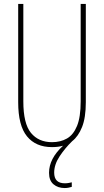

<svg xmlns="http://www.w3.org/2000/svg" viewBox="-20 -734 526 971"><path d="M254 139Q254 193 308 193Q319 193 329 191Q339 189 343 188V211Q337 213 327.5 215Q318 217 307 217Q273 217 250.5 198Q228 179 228 140Q228 68 299 3Q274 10 243 10Q161 10 116.5 -44.5Q72 -99 72 -217V-714H98V-221Q98 -109 136.5 -62Q175 -15 243 -15Q286 -15 318.5 -33.5Q351 -52 369.5 -97Q388 -142 388 -221V-714H414V-217Q414 -139 395 -91.5Q376 -44 345 -20Q309 15 281.5 56.5Q254 98 254 139Z"/></svg>

Font: Noto Sans Hebrew ExtraCondensed Thin
Style: Regular
Weight: 100
Width: 2
Designer: Monotype Design Team
Foundry: Monotype Imaging Inc.
Version: Version 2.004; ttfautohint (v1.8.4.7-5d5b)